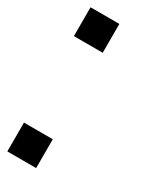

<svg xmlns="http://www.w3.org/2000/svg" viewBox="-167 -673 584 721"><g transform="rotate(30 125.0 -312.5)"><path d="M125 -125V0H0V-125ZM125 -625V-500H0V-625Z"/></g></svg>

Font: CraftyPE
Style: Regular
Weight: 400
Designer: Erek Butcher
Foundry: Haunted Coop
Version: Version 0.018;April 4, 2024;FontCreator 15.0.0.2962 64-bit